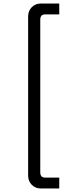

<svg xmlns="http://www.w3.org/2000/svg" viewBox="-20 -826 392 1092"><path d="M140 -732.5Q140 -764 160.6 -785Q181.2 -806 212.8 -806H317V-744H236Q209 -744 209 -714V154Q209 184 236 184H317V246H212.8Q181.2 246 160.6 225Q140 204 140 172.5Z"/></svg>

Font: Space Grotesk Variable
Style: Regular
Weight: 400
Designer: Florian Karsten (Space Grotesk), Colophon Foundry (Space Mono)
Foundry: Florian Karsten
Version: Version 1.106